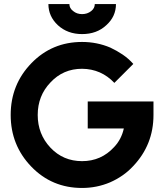

<svg xmlns="http://www.w3.org/2000/svg" viewBox="-20 -920 804 952"><path d="M220 -900Q220 -839 267 -795Q315 -751 387 -751Q460 -751 507 -795Q555 -838 555 -900H450Q450 -879 432 -865Q413 -850 387 -850Q361 -850 343 -865Q324 -879 324 -900ZM387 -712Q238 -712 136 -607Q33 -501 33 -350Q33 -200 135 -94Q237 12 387 12Q460 12 526 -16Q558 -30 587 -50Q616 -70 640 -96Q741 -202 741 -350V-417H415V-283H594Q588 -256 576 -233Q564 -210 546 -191Q482 -121 387 -121Q293 -121 230 -188Q167 -255 167 -350Q167 -445 230 -511Q293 -579 387 -579Q482 -578 547 -509L641 -603Q617 -630 588 -649.5Q559 -669 527 -684Q494 -698 459 -705Q424 -712 387 -712Z"/></svg>

Font: Unageo
Style: Bold
Weight: 700
Designer: Richard Sepsi
Foundry: Richard Sepsi
Version: Version 2.000